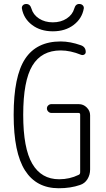

<svg xmlns="http://www.w3.org/2000/svg" viewBox="-20 -952 540 981"><path d="M359.4 -908.2Q366.2 -932.6 385.7 -931.6Q395.5 -931.6 402.3 -925.3Q409.2 -918.9 408.2 -909.2Q399.4 -857.4 356.4 -824.7Q313.5 -792 250 -792Q186.5 -792 143.6 -824.7Q100.6 -857.4 91.8 -909.2Q90.8 -918.9 97.2 -925.3Q103.5 -931.6 114.3 -931.6Q133.8 -931.6 140.6 -908.2Q149.4 -877 179.2 -857.4Q209 -837.9 250 -837.9Q291 -837.9 320.8 -857.4Q350.6 -877 359.4 -908.2ZM280.3 9.8Q166 9.8 107.9 -81.1Q49.8 -171.9 49.8 -365.2Q49.8 -562.5 108.4 -651.4Q167 -740.2 290 -740.2Q338.9 -740.2 393.6 -720.7Q418 -711.9 418 -686.5Q418 -677.7 410.6 -673.3Q403.3 -668.9 394.5 -671.9Q339.8 -694.3 290 -694.3Q192.4 -694.3 145.5 -616.7Q98.6 -539.1 98.6 -365.2Q98.6 -194.3 145 -115.2Q191.4 -36.1 282.2 -36.1Q335.9 -36.1 381.8 -58.6Q389.6 -61.5 389.6 -72.3V-366.2Q389.6 -375 380.9 -375H242.2Q233.4 -375 226.6 -381.8Q219.7 -388.7 219.7 -397.9Q219.7 -407.2 226.6 -413.6Q233.4 -419.9 242.2 -419.9H382.8Q406.2 -419.9 423.3 -402.8Q440.4 -385.7 440.4 -363.3V-85.9Q440.4 -58.6 426.8 -36.6Q413.1 -14.6 388.7 -6.8Q340.8 9.8 280.3 9.8Z"/></svg>

Font: Rounded Mgen+ 2m light
Style: Regular
Weight: 200
Designer: [Source Han Sans]
Ryoko NISHIZUKA  (kana & ideographs); Paul D. Hunt (Latin, Greek & Cyrillic); Wenlong ZHANG  (bopomofo
Version: Version 1.059.20150602